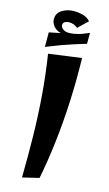

<svg xmlns="http://www.w3.org/2000/svg" viewBox="-141 -963 586 1034"><g transform="rotate(15 152.5 -446.0)"><path d="M97 23Q99 -97 97 -209Q95 -321 86.5 -431Q78 -541 60 -657L243 -682Q246 -563 240.5 -441.5Q235 -320 221.5 -207Q208 -94 189 1ZM34 -688V-769Q69 -776 97 -782Q70 -790 56 -807.5Q42 -825 42 -846Q42 -879 71 -897Q100 -915 137 -915Q160 -915 184.5 -909Q209 -903 228 -883L175 -832Q153 -850 127 -850Q114 -850 103.5 -844.5Q93 -839 93 -826Q93 -811 111 -800.5Q129 -790 168 -797Q194 -802 209 -807.5Q224 -813 249 -824V-763Q209 -751 178 -741Q147 -731 114 -719Q81 -707 34 -688Z"/></g></svg>

Font: Marhey SemiBold
Style: Regular
Weight: 600
Designer: Nur Syamsi & Bustanul Arifin
Foundry: Namelatype
Version: Version 1.000; ttfautohint (v1.8.4.7-5d5b)